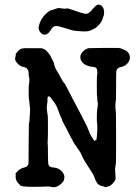

<svg xmlns="http://www.w3.org/2000/svg" viewBox="-20 -772 587 817"><path d="M322 -526V-531Q322 -545 341 -560Q346 -564 357 -567L417 -568Q477 -568 479 -568L492 -567L506 -561Q508 -561 512 -558.5Q516 -556 516.5 -556.5Q517 -557 523.5 -550.5Q530 -544 532 -533Q536 -511 513 -494Q506 -489 495 -487Q477 -483 475 -470Q474 -469 474 -407Q474 -342 472.5 -340Q471 -338 471 -321.5Q471 -305 472.5 -300.5Q474 -296 474 -186.5Q474 -77 473 -74.5Q472 -72 471.5 -67Q471 -62 470 -54.5Q469 -47 471 -30Q473 -13 470.5 -6.5Q468 0 459.5 9Q451 18 445 20Q427 26 425.5 23.5Q424 21 416 20Q400 17 393 6.5Q386 -4 382.5 -15.5Q379 -27 367 -45Q336 -91 330 -106.5Q324 -122 318 -129.5Q312 -137 310.5 -140Q309 -143 308 -144Q307 -145 305.5 -148Q304 -151 301 -154Q298 -157 290 -172Q282 -187 276.5 -197.5Q271 -208 263 -224Q255 -240 250 -248.5Q245 -257 244.5 -260.5Q244 -264 240.5 -271Q237 -278 235.5 -282Q234 -286 232 -291Q230 -296 228 -302Q221 -323 209.5 -338Q198 -353 194.5 -358Q191 -363 186.5 -361.5Q182 -360 182 -352Q182 -344 182 -340Q178 -319 179.5 -306.5Q181 -294 181.5 -290Q182 -286 183 -281.5Q184 -277 184 -228.5Q184 -180 183 -173.5Q182 -167 183 -160.5Q184 -154 184 -114.5Q184 -75 187 -69.5Q190 -64 194 -62Q198 -60 210 -59Q229 -57 242 -44Q255 -31 254 -16.5Q253 -2 244 6.5Q235 15 228 19Q213 27 201 24Q189 21 184.5 21.5Q180 22 171.5 22Q163 22 160 22.5Q157 23 121 23Q65 23 65 15Q65 15 58 8Q44 -7 47 -26Q47 -30 46 -32Q45 -34 56 -44.5Q67 -55 79.5 -58Q92 -61 96.5 -66Q101 -71 101.5 -78Q102 -85 102 -166L103 -247Q105 -247 106 -267Q107 -287 107.5 -295Q108 -303 108 -305Q108 -307 107.5 -314Q107 -321 106.5 -322.5Q106 -324 105 -336Q104 -348 103 -350.5Q102 -353 102 -383Q102 -413 103.5 -415Q105 -417 105 -430Q105 -443 103.5 -444.5Q102 -446 102 -459Q102 -483 81 -487Q67 -489 56 -500.5Q45 -512 44.5 -519Q44 -526 44.5 -526Q45 -526 46.5 -532.5Q48 -539 46.5 -540Q45 -541 54 -551.5Q63 -562 72 -565Q81 -568 120 -567H156Q164 -565 170.5 -561.5Q177 -558 186 -546.5Q195 -535 195 -533.5Q195 -532 202.5 -518.5Q210 -505 210 -501Q213 -485 221.5 -471.5Q230 -458 237 -444.5Q244 -431 245.5 -429Q247 -427 249.5 -423Q252 -419 253 -419Q254 -419 257 -413.5Q260 -408 266.5 -395.5Q273 -383 278.5 -372.5Q284 -362 293.5 -343.5Q303 -325 308 -316Q313 -307 321 -291.5Q329 -276 335 -264Q341 -252 347 -240.5Q353 -229 353 -227Q353 -225 356 -219.5Q359 -214 360 -209.5Q361 -205 367 -195Q373 -185 374.5 -183Q376 -181 380 -175Q384 -169 384 -175V-176Q387 -174 389 -175.5Q391 -177 392 -190.5Q393 -204 393.5 -207Q394 -210 394 -228Q394 -246 393 -249.5Q392 -253 392 -267Q392 -293 393 -300Q394 -307 394 -309Q394 -312 394.5 -312.5Q395 -313 396 -324.5Q397 -336 395.5 -338.5Q394 -341 394 -351.5Q394 -362 393 -362.5Q392 -363 392 -407.5Q392 -452 393 -453Q395 -455 394 -468Q393 -481 387.5 -484Q382 -487 376 -487.5Q370 -488 367.5 -488.5Q365 -489 360 -490Q355 -491 344 -496Q333 -501 327 -512Q325 -515 324 -515ZM416 -690Q410 -672 388 -654Q382 -650 377.5 -648Q373 -646 365.5 -642.5Q358 -639 347.5 -638.5Q337 -638 331 -638.5Q325 -639 317 -639.5Q309 -640 307 -640.5Q305 -641 299.5 -641Q294 -641 284.5 -644Q275 -647 268 -649Q261 -651 256 -652.5Q251 -654 241 -657Q215 -666 205 -656Q202 -654 193.5 -640.5Q185 -627 172.5 -624.5Q160 -622 149 -638Q147 -640 146 -645.5Q145 -651 144 -651.5Q143 -652 146 -664Q157 -704 192 -726Q196 -729 198 -728.5Q200 -728 213.5 -733.5Q227 -739 234 -737.5Q241 -736 248 -735.5Q255 -735 259 -735Q263 -735 264 -736.5Q265 -738 288.5 -730Q312 -722 318 -720Q324 -718 334.5 -715Q345 -712 353 -714.5Q361 -717 376.5 -736Q392 -755 402 -752Q412 -749 411.5 -748.5Q411 -748 415 -744.5Q419 -741 421 -734Q423 -727 423 -719Q423 -711 421.5 -706.5Q420 -702 418.5 -698.5Q417 -695 416 -690Z"/></svg>

Font: TT2020 Style E
Style: Regular
Weight: 400
Version: Version 00.2